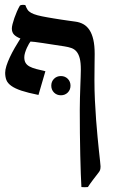

<svg xmlns="http://www.w3.org/2000/svg" viewBox="-20 -586 489 799"><path d="M140.1 -190.9Q96.2 -199.7 69.1 -208.7Q42 -217.8 26.9 -228.8Q11.7 -239.7 6.6 -252.9Q1.5 -266.1 1.5 -283.2Q1.5 -295.4 6.8 -312.3Q12.2 -329.1 21 -347.9Q29.8 -366.7 41.3 -386.7Q52.7 -406.7 64.9 -425.8Q47.4 -432.6 38.3 -442.1Q29.3 -451.7 29.3 -467.3Q29.3 -474.1 32.2 -485.8Q35.2 -497.6 39.8 -511Q44.4 -524.4 50.5 -538.3Q56.6 -552.2 63 -563Q66.9 -565.4 73.5 -565.7Q80.1 -565.9 85.4 -564.9Q89.4 -553.7 94.5 -545.9Q99.6 -538.1 109.6 -532.5Q119.6 -526.9 136 -522.5Q152.3 -518.1 178.2 -513.7Q189 -511.7 203.9 -509.3Q218.8 -506.8 234.9 -504.4Q251 -502 266.4 -499.8Q281.7 -497.6 293 -496.1Q312 -493.7 326.9 -485.4Q341.8 -477.1 352.3 -461.2Q362.8 -445.3 368.4 -420.9Q374 -396.5 374 -361.8Q374 -346.2 373.5 -317.1Q373 -288.1 373 -252.9Q373 -210.4 375 -168.2Q377 -126 379.9 -87.4Q382.8 -48.8 386 -16.1Q389.2 16.6 391.6 40Q394.5 67.9 396.5 85Q398.4 102.1 398.4 106.4Q398.4 115.7 396.5 121.3Q394.5 127 390.1 132.3Q379.4 146 367.2 162.1Q355 178.2 345.7 192.4Q332 193.8 318.8 192.4Q317.4 171.4 316.2 136.5Q314.9 101.6 314 58.8Q313 16.1 312.5 -32.2Q312 -80.6 312 -128.9Q312 -152.3 312.7 -177.2Q313.5 -202.1 314.2 -225.1Q314.9 -248 315.7 -266.8Q316.4 -285.6 316.4 -296.4Q316.4 -325.7 311.8 -343.5Q307.1 -361.3 298.3 -371.6Q289.6 -381.8 276.9 -386.2Q264.2 -390.6 248 -393.1Q225.1 -396.5 201.9 -400.1Q178.7 -403.8 159.2 -406.7Q139.6 -409.7 125.5 -411.4Q111.3 -413.1 106.9 -413.1Q105 -411.1 100.6 -403.8Q96.2 -396.5 91.8 -386.7Q87.4 -377 84.2 -366.5Q81.1 -356 81.1 -347.7Q81.1 -333 86.7 -324Q92.3 -314.9 103.3 -309.1Q114.3 -303.2 130.9 -298.8Q147.5 -294.4 168.9 -289.6ZM193.4 -229.5Q193.4 -246.6 204.8 -258.1Q216.3 -269.5 233.4 -269.5Q250.5 -269.5 262 -258.1Q273.4 -246.6 273.4 -229.5Q273.4 -212.4 262 -200.9Q250.5 -189.5 233.4 -189.5Q216.3 -189.5 204.8 -200.9Q193.4 -212.4 193.4 -229.5Z"/></svg>

Font: Federov2
Style: Regular
Weight: 400
Designer: Olexa M. Volochay | Cyreal.org
Foundry: Olexa M. Volochay | Cyreal.org
Version: Version 1.000